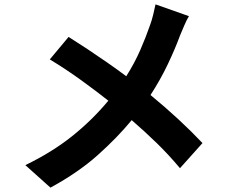

<svg xmlns="http://www.w3.org/2000/svg" viewBox="-20 -808 1040 879"><path d="M692 -788 845 -734Q835 -718 823 -690Q811 -662 804 -645Q782 -585 748 -513.5Q714 -442 669 -373Q735 -319 796 -262.5Q857 -206 907 -153L804 -38Q752 -100 697.5 -153Q643 -206 583 -258Q517 -178 427.5 -98Q338 -18 211 51L96 -52Q218 -111 310 -184.5Q402 -258 476 -347Q423 -389 353.5 -439.5Q284 -490 208 -536L294 -639Q334 -614 380 -583.5Q426 -553 472 -521Q518 -489 558 -459Q596 -519 622 -578.5Q648 -638 668 -696Q675 -715 681.5 -741.5Q688 -768 692 -788Z"/></svg>

Font: Noto IKEA Simplified Chinese
Style: Bold
Weight: 700
Designer: Monotype Design Team
Foundry: Monotype Imaging Inc.
Version: Version 1.100